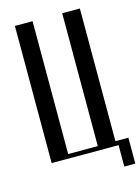

<svg xmlns="http://www.w3.org/2000/svg" viewBox="-121 -768 691 945"><g transform="rotate(-15 224.0 -295.0)"><path d="M51 -699H141V-22H292V-699H382V-23H448V109H392V0H51Z"/></g></svg>

Font: Moniqa SemBd Heading
Style: Regular
Weight: 600
Designer: Rajesh Rajput
Foundry: Rajesh Rajput
Version: Version 1.000